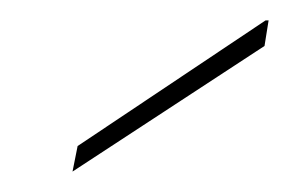

<svg xmlns="http://www.w3.org/2000/svg" viewBox="-20 -707 283 188"><path d="M51 -539 56 -564 240 -687H243L239 -662Z"/></svg>

Font: DM Sans 36pt Thin
Style: Italic
Weight: 250
Italic angle: -10°
Designer: Colophon Foundry, Jonny Pinhorn
Foundry: Colophon Foundry
Version: Version 4.004;gftools[0.9.30]